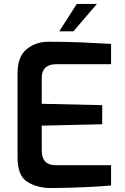

<svg xmlns="http://www.w3.org/2000/svg" viewBox="-20 -950 634 975"><path d="M69 -151V-577Q69 -662 115 -700Q161 -738 226 -738Q320 -738 388 -735Q456 -732 544 -727V-624H265Q230 -624 211 -606.5Q192 -589 192 -554V-423L499 -416V-319L192 -312V-185Q192 -111 264 -111H544V-8Q418 3 240 5Q170 5 119.5 -26Q69 -57 69 -151ZM370 -930H472L353 -791H281Z"/></svg>

Font: Exo SemiBold
Style: Regular
Weight: 600
Designer: Natanael Gama
Foundry: Natanael Gama
Version: Version 1.500